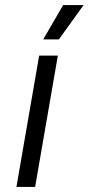

<svg xmlns="http://www.w3.org/2000/svg" viewBox="-20 -740 351 760"><path d="M45 0H119L209 -520H135ZM213 -584 311 -720H230L151 -584Z"/></svg>

Font: Fixel Display
Style: Italic
Weight: 400
Italic angle: -10°
Designer: AlfaBravo + MacPaw
Foundry: Kyrylo Tkachov, Marchela Mozhyna, Serhii Makarenko, Maria Weinstein, Zakhar Kryvoshyya
Version: Version 1.210;Glyphs 3.2 (3217)